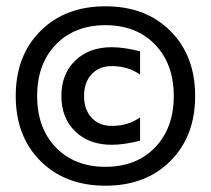

<svg xmlns="http://www.w3.org/2000/svg" viewBox="-20 -545 670 610"><path d="M425 -98Q373 -85 335 -85Q263 -85 219 -127.5Q175 -170 175 -240Q175 -310 219 -352.5Q263 -395 335 -395Q373 -395 425 -382V-308Q387 -335 335 -335Q295 -335 271 -309Q247 -283 247 -240Q247 -197 271 -171Q295 -145 335 -145Q387 -145 425 -172ZM157.5 -403.5Q98 -342 98 -240Q98 -138 157.5 -76.5Q217 -15 315 -15Q413 -15 472.5 -76.5Q532 -138 532 -240Q532 -342 472.5 -403.5Q413 -465 315 -465Q217 -465 157.5 -403.5ZM108.5 -33.5Q30 -112 30 -240Q30 -368 108.5 -446.5Q187 -525 315 -525Q443 -525 521.5 -446.5Q600 -368 600 -240Q600 -112 521.5 -33.5Q443 45 315 45Q187 45 108.5 -33.5Z"/></svg>

Font: Glametrix
Style: Bold
Weight: 700
Designer: gluk
Foundry: gluk
Version: Version 0.40